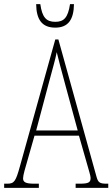

<svg xmlns="http://www.w3.org/2000/svg" viewBox="-22 -904 541 924"><path d="M244 -771C307 -771 333 -811 334 -884H315C305 -818 285 -799 244 -799C201 -799 181 -820 172 -884H152C153 -810 180 -771 244 -771ZM-2 0H165V-20H143C100 -20 89 -28 89 -46C89 -61 101 -101 109 -128L144 -251H358L398 -111C405 -86 414 -58 414 -48C414 -27 406 -20 362 -20H342V0H499V-20H492C458 -20 450 -25 442 -55L259 -714H244L74 -104C54 -32 47 -20 13 -20H-2ZM152 -276 214 -509C229 -567 245 -619 251 -653C259 -620 272 -570 293 -493L352 -276Z"/></svg>

Font: Noto Serif Armenian ExtraCondensed Thin
Style: Regular
Weight: 100
Width: 2
Designer: Monotype Design Team
Foundry: Monotype Imaging Inc.
Version: Version 2.008